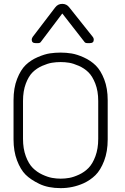

<svg xmlns="http://www.w3.org/2000/svg" viewBox="-20 -972 646 993"><path d="M537 -454V-251Q537 -188 518.5 -140Q500 -92 473.5 -66Q447 -40 412 -24Q356 1 294 1Q229 1 183.5 -21Q138 -43 112 -69Q86 -95 68 -142.5Q50 -190 50 -251V-454Q50 -517 68.5 -564Q87 -611 113 -636Q139 -661 175 -676.5Q211 -692 238 -696Q265 -700 293.5 -700Q322 -700 350 -695.5Q378 -691 413.5 -675Q449 -659 475 -633.5Q501 -608 519 -561.5Q537 -515 537 -454ZM99 -450V-254Q99 -203 113.5 -164Q128 -125 149.5 -103.5Q171 -82 199 -69Q227 -56 249.5 -52Q272 -48 294 -48Q316 -48 338.5 -52Q361 -56 389 -69Q417 -82 438 -103.5Q459 -125 473.5 -164Q488 -203 488 -254V-450Q488 -501 473 -539.5Q458 -578 437 -598.5Q416 -619 387.5 -631.5Q359 -644 337.5 -647.5Q316 -651 293.5 -651Q271 -651 249 -647.5Q227 -644 198.5 -631.5Q170 -619 149 -598.5Q128 -578 113.5 -539.5Q99 -501 99 -450ZM265 -933Q279 -952 302 -952Q325 -952 339 -933L460 -781Q465 -775 465 -767Q465 -749 445 -749H432Q421 -749 417 -755L304 -900L302 -902L191 -755Q187 -749 177 -749H164Q144 -749 144 -767Q144 -773 149 -781Z"/></svg>

Font: Text Me One
Style: Regular
Weight: 400
Designer: Julia Petretta
Foundry: Julia Petretta
Version: Version 1.003